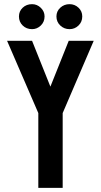

<svg xmlns="http://www.w3.org/2000/svg" viewBox="-20 -902 484 922"><path d="M164 -359 14 -706H134L222 -486L310 -706H430L281 -359V0H164ZM251 -823Q251 -848 269.5 -865Q288 -882 314 -882Q339 -882 357 -865Q375 -848 375 -823Q375 -797 357 -779.5Q339 -762 314 -762Q288 -762 269.5 -779.5Q251 -797 251 -823ZM71 -823Q71 -848 89 -865Q107 -882 134 -882Q158 -882 176 -864.5Q194 -847 194 -823Q194 -797 176 -779.5Q158 -762 134 -762Q107 -762 89 -779.5Q71 -797 71 -823Z"/></svg>

Font: Lineal Medium
Style: Regular
Weight: 600
Designer: Created by Frank Adebiaye with contributions from Anton Moglia & Ariel Martín Pérez
Created by Frank ADEBIAYE with FontF
Foundry: Velvetyne Type Foundry
Version: Version 2.000